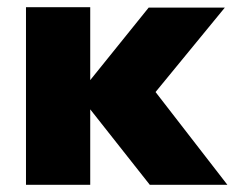

<svg xmlns="http://www.w3.org/2000/svg" viewBox="-20 -512 650 532"><path d="M610 0H395L230 -209V0H52V-492H230V-290L392 -491H603L411 -257Z"/></svg>

Font: wassup Sans
Style: Black
Weight: 900
Version: Version 2.001